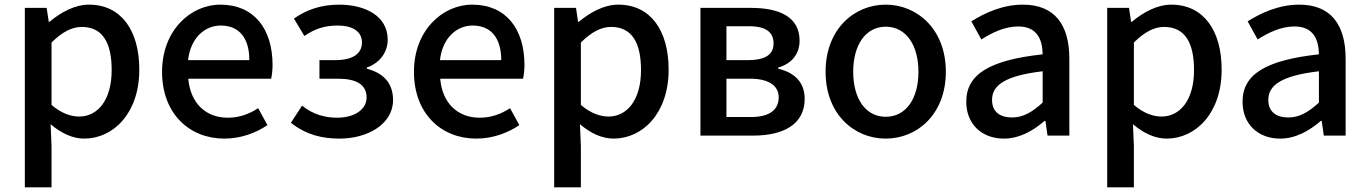

<svg xmlns="http://www.w3.org/2000/svg" viewBox="-20 -584 5892 827"><path d="M87 223H202V45L198 -49C245 -9 294 13 343 13C467 13 580 -95 580 -284C580 -453 502 -564 363 -564C301 -564 241 -530 193 -490H190L181 -550H87ZM321 -82C287 -82 245 -95 202 -132V-401C248 -446 289 -468 332 -468C424 -468 461 -397 461 -282C461 -153 401 -82 321 -82Z M946 13C1018 13 1081 -11 1132 -45L1092 -118C1052 -92 1010 -77 961 -77C866 -77 800 -140 791 -245H1148C1151 -259 1154 -281 1154 -304C1154 -459 1075 -564 929 -564C801 -564 678 -453 678 -275C678 -93 797 13 946 13ZM790 -325C801 -421 862 -474 931 -474C1011 -474 1054 -419 1054 -325Z M1443 13C1563 13 1673 -49 1673 -153C1673 -231 1626 -271 1560 -288V-293C1619 -314 1650 -362 1650 -413C1650 -516 1552 -564 1441 -564C1363 -564 1300 -542 1246 -504L1291 -429C1335 -459 1376 -474 1435 -474C1498 -474 1539 -449 1539 -401C1539 -353 1500 -325 1424 -325H1356V-245H1436C1516 -245 1559 -219 1559 -164C1559 -110 1503 -77 1433 -77C1382 -77 1329 -90 1281 -129L1233 -55C1300 -3 1367 13 1443 13Z M2031 13C2103 13 2166 -11 2217 -45L2177 -118C2137 -92 2095 -77 2046 -77C1951 -77 1885 -140 1876 -245H2233C2236 -259 2239 -281 2239 -304C2239 -459 2160 -564 2014 -564C1886 -564 1763 -453 1763 -275C1763 -93 1882 13 2031 13ZM1875 -325C1886 -421 1947 -474 2016 -474C2096 -474 2139 -419 2139 -325Z M2367 223H2482V45L2478 -49C2525 -9 2574 13 2623 13C2747 13 2860 -95 2860 -284C2860 -453 2782 -564 2643 -564C2581 -564 2521 -530 2473 -490H2470L2461 -550H2367ZM2601 -82C2567 -82 2525 -95 2482 -132V-401C2528 -446 2569 -468 2612 -468C2704 -468 2741 -397 2741 -282C2741 -153 2681 -82 2601 -82Z M2997 0H3225C3352 0 3446 -47 3446 -158C3446 -235 3396 -273 3332 -288V-293C3391 -310 3424 -352 3424 -409C3424 -512 3336 -550 3215 -550H2997ZM3109 -325V-471H3206C3281 -471 3312 -444 3312 -397C3312 -352 3281 -325 3201 -325ZM3109 -80V-245H3211C3293 -245 3334 -214 3334 -165C3334 -112 3296 -80 3215 -80Z M3795 13C3931 13 4054 -92 4054 -275C4054 -458 3931 -564 3795 -564C3659 -564 3536 -458 3536 -275C3536 -92 3659 13 3795 13ZM3795 -81C3709 -81 3655 -158 3655 -275C3655 -391 3709 -469 3795 -469C3882 -469 3936 -391 3936 -275C3936 -158 3882 -81 3795 -81Z M4304 13C4370 13 4429 -20 4479 -63H4483L4492 0H4586V-331C4586 -477 4523 -564 4386 -564C4298 -564 4221 -528 4164 -492L4207 -414C4254 -444 4308 -470 4366 -470C4447 -470 4470 -414 4471 -350C4242 -325 4142 -264 4142 -146C4142 -49 4209 13 4304 13ZM4339 -78C4290 -78 4253 -100 4253 -154C4253 -216 4308 -258 4471 -277V-142C4426 -101 4387 -78 4339 -78Z M4749 223H4864V45L4860 -49C4907 -9 4956 13 5005 13C5129 13 5242 -95 5242 -284C5242 -453 5164 -564 5025 -564C4963 -564 4903 -530 4855 -490H4852L4843 -550H4749ZM4983 -82C4949 -82 4907 -95 4864 -132V-401C4910 -446 4951 -468 4994 -468C5086 -468 5123 -397 5123 -282C5123 -153 5063 -82 4983 -82Z M5494 13C5560 13 5619 -20 5669 -63H5673L5682 0H5776V-331C5776 -477 5713 -564 5576 -564C5488 -564 5411 -528 5354 -492L5397 -414C5444 -444 5498 -470 5556 -470C5637 -470 5660 -414 5661 -350C5432 -325 5332 -264 5332 -146C5332 -49 5399 13 5494 13ZM5529 -78C5480 -78 5443 -100 5443 -154C5443 -216 5498 -258 5661 -277V-142C5616 -101 5577 -78 5529 -78Z"/></svg>

Font: Source Han Sans JP Medium
Style: Regular
Weight: 500
Designer: Ryoko NISHIZUKA 西塚涼子 (kana, bopomofo & ideographs); Paul D. Hunt (Latin, Greek & Cyrillic); Sandoll Communications 산돌커뮤니
Foundry: Adobe
Version: Version 2.002;hotconv 1.0.116;makeotfexe 2.5.65601